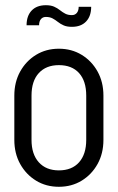

<svg xmlns="http://www.w3.org/2000/svg" viewBox="-20 -702 452 737"><path d="M311 -164V-336H377V-164ZM35 -164V-336H101V-164ZM204 -452V-515H208V-452ZM204 15V-48H208V15ZM35 -335Q35 -387 57.5 -427.5Q80 -468 118.5 -491.5Q157 -515 206 -515V-452Q157 -452 129 -421.5Q101 -391 101 -335ZM377 -335H311Q311 -391 283.5 -421.5Q256 -452 206 -452V-515Q255 -515 293.5 -491.5Q332 -468 354.5 -427.5Q377 -387 377 -335ZM35 -165H101Q101 -110 129 -79Q157 -48 206 -48V15Q157 15 118.5 -8.5Q80 -32 57.5 -72.5Q35 -113 35 -165ZM377 -165Q377 -113 354.5 -72.5Q332 -32 293.5 -8.5Q255 15 206 15V-48Q256 -48 283.5 -79Q311 -110 311 -165ZM256 -599Q237 -599 224.5 -604.5Q212 -610 202 -618Q192 -626 181.5 -631.5Q171 -637 156 -637V-682Q175 -682 187.5 -676.5Q200 -671 210 -663Q220 -655 230.5 -649.5Q241 -644 256 -644ZM82 -605Q82 -641 101.5 -661.5Q121 -682 156 -682V-637Q144 -637 137 -628.5Q130 -620 130 -605ZM256 -599V-644Q268 -644 275 -652.5Q282 -661 282 -676H330Q330 -640 310.5 -619.5Q291 -599 256 -599Z"/></svg>

Font: Akshar Light Light
Style: Regular
Weight: 300
Version: Version 1.100